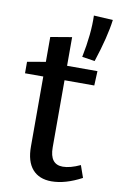

<svg xmlns="http://www.w3.org/2000/svg" viewBox="-89 -831 551 890"><g transform="rotate(10 186.5 -385.5)"><path d="M360 -31Q283 10 218 10Q160 10 128.5 -26Q97 -62 97 -132V-462H11V-516L97 -531V-648L197 -665V-530H340L337 -462H197V-146Q197 -66 258 -66Q293 -66 340 -88ZM259 -583Q282 -696 279 -781L369 -776Q359 -696 319 -574Z"/></g></svg>

Font: Bitter Pro Medium
Style: Regular
Weight: 500
Designer: Sol Matas, and Bitter project Authors
Foundry: Sol Matas
Version: Version 1.010